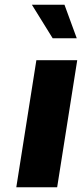

<svg xmlns="http://www.w3.org/2000/svg" viewBox="-20 -793 347 813"><path d="M49 0 134 -538H307L222 0ZM203 -631 115 -773H253L305 -631Z"/></svg>

Font: Exo Thin ExtraBold
Style: Italic
Weight: 800
Italic angle: -9°
Version: Version 2.000